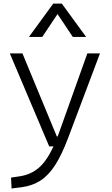

<svg xmlns="http://www.w3.org/2000/svg" viewBox="-20 -815 626 1069"><path d="M44.4 234.4 41.5 173.8 90.3 166.5Q151.4 157.2 195.8 119.4Q240.2 81.5 277.8 0H253.9L34.7 -517.6H105L296.4 -55.2H300.8Q303.7 -62.5 306.6 -70.3L466.3 -517.6H536.6L358.9 -45.9Q323.7 47.4 286.9 104.5Q250 161.6 205.3 190.4Q160.6 219.2 102.1 227.1ZM141.1 -609.4 276.4 -794.9H324.2L459.5 -609.4H385.3L300.3 -736.8L215.3 -609.4Z"/></svg>

Font: CaskaydiaMono NF Light
Style: Regular
Weight: 300
Designer: Aaron Bell
Foundry: Saja Typeworks
Version: Version 2111.001; ttfautohint (v1.8.4);Nerd Fonts 3.1.1